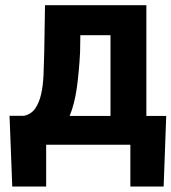

<svg xmlns="http://www.w3.org/2000/svg" viewBox="-20 -548 649 727"><path d="M70.8 -109.4Q98.6 -115.7 113.5 -137.5Q128.4 -159.2 135.7 -191.4Q143.1 -223.6 144.8 -264.2Q146.5 -304.7 147.5 -349.6L150.4 -528.3H534.2V-108.9H609.4L599.6 158.2H473.6V0H154.8V158.2H26.4L16.1 -109.4ZM283.2 -349.6Q279.3 -275.4 270.8 -214.8Q262.2 -154.3 243.7 -108.9H398.4V-414.6H284.2Z"/></svg>

Font: Roboto Mono
Style: Bold
Weight: 700
Designer: Google
Version: Version 2.000985; 2015; ttfautohint (v1.3)